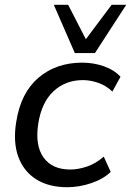

<svg xmlns="http://www.w3.org/2000/svg" viewBox="-20 -774 548 803"><path d="M261 9Q184 9 131.5 -24Q79 -57 56.5 -118.5Q34 -180 48 -265Q67 -386 141 -449Q215 -512 324 -512Q371 -512 414 -497Q457 -482 484 -453L450 -391Q424 -416 391 -427.5Q358 -439 327 -439Q254 -439 204 -392.5Q154 -346 140 -257Q126 -166 162 -115.5Q198 -65 274 -65Q307 -65 344 -77.5Q381 -90 414 -119L443 -55Q412 -25 361.5 -8Q311 9 261 9ZM293 -552 205 -754H265L339 -610L447 -754H508L377 -552Z"/></svg>

Font: Mulish Medium
Style: Italic
Weight: 500
Italic angle: -9°
Designer: Vernon Adams
Foundry: Vernon Adams
Version: Version 3.603; ttfautohint (v1.8.3)